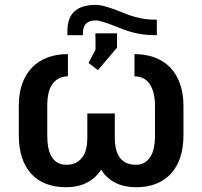

<svg xmlns="http://www.w3.org/2000/svg" viewBox="-20 -756 828 786"><path d="M319.5 -612H256V-629.5Q256 -684 285.5 -710Q315 -736 371 -736Q388.5 -736 415.5 -728.5Q442.5 -721 478.5 -706Q516.5 -690 549 -682.8Q581.5 -675.5 611.5 -675.5H622V-612Q602.5 -612 584.2 -613.2Q566 -614.5 547.2 -618Q528.5 -621.5 509 -627.5Q489.5 -633.5 467.5 -642.5Q393 -672.5 372.5 -672.5Q319.5 -672.5 319.5 -621ZM381 -469 342.5 -498 371 -553V-554.5Q371 -555 371 -555.5V-558Q371 -558.5 371 -559V-562Q371 -562.5 371 -563V-564Q371 -564.5 371 -565.5V-568.5Q371 -569 371 -569.5V-572Q371 -572.5 371 -573V-585Q371 -585.5 371 -586.5Q370.5 -603 370.5 -619.5H459V-561ZM537.5 10.5Q440.5 10.5 394 -61Q346 10.5 250.5 10.5Q206 10.5 170 -3Q134 -16.5 109 -43.2Q84 -70 70.5 -109.8Q57 -149.5 57 -202V-322.5Q57 -374.5 71.2 -414Q85.5 -453.5 111.8 -480.2Q138 -507 175 -520.8Q212 -534.5 258 -534.5V-443.5Q219.5 -443.5 196.5 -414.5Q173.5 -385.5 173.5 -322.5V-202Q173.5 -144 191 -115Q208.5 -86 240 -82Q246 -81.5 252 -81.5Q258 -81.5 264 -82Q296.5 -85.5 317 -112Q337.5 -138.5 337.5 -193V-291.5H450V-193Q450 -140.5 468.8 -113.2Q487.5 -86 523.5 -82Q529.5 -81.5 535.5 -81.5Q541.5 -81.5 547.5 -82Q577 -85.5 595.8 -114.5Q614.5 -143.5 614.5 -202V-322.5Q614.5 -354 608.2 -376.8Q602 -399.5 591 -414.5Q580 -429.5 564.5 -436.5Q549 -443.5 530.5 -443.5V-534.5Q575.5 -534.5 612.5 -521Q649.5 -507.5 675.8 -480.8Q702 -454 716.5 -414.2Q731 -374.5 731 -322.5V-202Q731 -150 717.5 -110.5Q704 -71 678.8 -44Q653.5 -17 617.8 -3.2Q582 10.5 537.5 10.5Z"/></svg>

Font: Roberto Sans Medium
Style: Regular
Weight: 500
Designer: Google (font) & Cristiano Sobral (main changes)
Version: Version 1.000;October 12, 2021;FontCreator 14.0.0.2814 64-bi